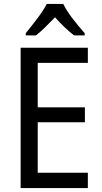

<svg xmlns="http://www.w3.org/2000/svg" viewBox="-20 -957 519 977"><path d="M218 -937Q201 -904 169.5 -862.5Q138 -821 111 -788V-777H163Q185 -794 209.5 -818Q234 -842 260 -869Q284 -842 308.5 -818.5Q333 -795 357 -777H411V-788Q384 -818 351 -860.5Q318 -903 302 -937ZM427 -78H172V-335H412V-411H172V-637H427V-714H85V0H427Z"/></svg>

Font: Noto Sans UI SemiCondensed
Style: Regular
Weight: 400
Width: 4
Designer: Monotype Design Team
Foundry: Monotype Imaging Inc.
Version: 1.001